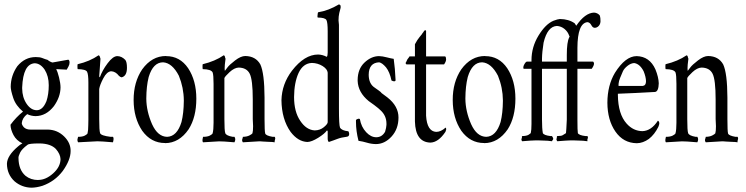

<svg xmlns="http://www.w3.org/2000/svg" viewBox="-20 -684 3467 892"><path d="M141.1 -390.1Q87.4 -386.7 83 -278.3V-272.5Q83.5 -231.4 103.5 -201.9Q123.5 -172.4 150.4 -171.9Q178.2 -171.9 194.8 -211.9Q195.8 -213.4 195.8 -213.9Q206.5 -246.1 206.5 -288.1Q206.5 -330.1 187.5 -360.4Q167.5 -389.6 141.1 -390.1ZM261.2 55.2Q260.3 31.7 239.3 7.8Q215.3 -16.6 165 -17.6Q163.1 -17.6 161.1 -17.6Q114.7 -17.6 107.9 -11.2Q81.5 8.3 73.2 25.4Q64.9 42.5 65.9 50.3Q66.4 105 98.6 132.8Q123 152.3 157.2 152.3Q157.7 151.9 158.2 151.9Q192.9 151.9 226.8 121.6Q260.7 91.3 261.2 55.2ZM106.4 -153.8Q83.5 -136.2 81.1 -111.8Q82 -102.5 91.3 -92.3Q102.5 -82 121.1 -82H202.1Q246.1 -81.1 277.8 -50.3Q308.6 -20 308.1 17.6Q308.1 59.1 271.5 110.4Q234.9 158.7 177.2 179.2Q150.4 187.5 126.5 188Q81.1 187 47.4 158.2Q12.7 126 12.2 76.7Q13.2 39.1 64 -3.9Q73.2 -12.2 84 -18.1Q56.2 -31.2 42.7 -56.6Q29.3 -82 28.8 -104.5Q54.7 -139.6 86.9 -165.5Q53.2 -193.4 41.5 -229Q29.8 -264.6 29.8 -281.2Q30.3 -333 60.5 -376.5Q95.7 -418.9 146 -418.9Q165 -418.9 175.8 -414.6Q190.4 -408.7 201.2 -405.8Q211.4 -397 223.6 -393.6L297.4 -406.7Q303.2 -403.8 303.2 -394Q303.2 -384.3 298.3 -375.5L290 -360.4L243.7 -362.8L241.2 -361.3Q247.1 -353 254.2 -324.7Q261.2 -296.4 261.2 -277.8Q260.7 -233.4 230.5 -190.9Q194.8 -145 145 -144.5Q124 -145 106.4 -153.8Z M438 -427.2Q442.9 -425.3 443.8 -420.9Q444.8 -416.5 446.8 -411.1L440.9 -328.6L443.8 -324.7Q455.1 -356.9 480 -390.1Q504.9 -423.3 524.9 -423.3H525.4Q545.4 -422.9 562 -405.8Q569.8 -396.5 569.8 -369.1Q569.8 -330.6 544.9 -324.7Q538.1 -326.2 532.2 -332Q517.1 -352.1 496.1 -353Q476.1 -351.1 460 -320.3Q443.8 -289.6 440.9 -270.5V-130.9Q440.9 -77.1 445.1 -65.4Q449.2 -53.7 494.1 -48.3H504.9Q508.8 -43 507.3 -34.2L504.9 -22.9Q447.3 -27.8 432.4 -27.6Q417.5 -27.3 342.8 -22.9Q338.9 -28.3 339.8 -36.6L342.8 -48.3Q363.3 -48.3 374.3 -54.2Q385.3 -60.1 386.7 -64.5Q390.1 -78.1 390.1 -102.5L390.6 -127.4V-300.3Q390.6 -338.9 384.5 -350.6Q378.4 -362.3 340.8 -362.8Q339.8 -366.2 339.8 -375.2Q339.8 -384.3 340.8 -385.7Q397.5 -398.9 438 -427.2Z M737.8 -394.5Q691.4 -394.5 670.9 -326.7Q670.4 -325.2 670.4 -324.7Q660.2 -283.7 659.7 -227.5Q659.7 -225.6 659.7 -225.1Q660.2 -167 686.5 -106.9Q712.9 -48.8 756.8 -48.3Q802.7 -50.3 823.2 -117.2Q833.5 -158.2 834 -214.8Q834 -216.3 834 -217.8Q833.5 -276.9 811 -332Q780.3 -391.6 737.8 -394.5ZM854 -367.2Q892.1 -309.6 892.1 -225.6Q892.1 -139.6 856.4 -83.5Q812.5 -19.5 747.1 -19Q747.1 -19 746.6 -19.5Q681.6 -19.5 640.6 -76.7Q601.1 -135.3 600.8 -219Q600.6 -302.7 640.6 -361.8Q685.5 -423.8 751 -423.8Q751 -423.8 751.5 -423.3Q815.9 -423.3 854 -367.2Z M1155.8 -97.7 1154.3 -130.9V-222.2Q1154.3 -313.5 1140.1 -341.6Q1126 -369.6 1088.4 -370.1Q1068.4 -369.1 1046.6 -348.9Q1024.9 -328.6 1022.5 -321.3V-130.9Q1022.5 -77.1 1026.6 -65.4Q1030.8 -53.7 1061.5 -48.3H1069.3Q1076.7 -37.6 1069.3 -22.9Q1012.2 -27.8 997.6 -27.3L923.3 -22.9Q919.4 -28.3 920.9 -36.6L923.3 -48.3Q943.8 -48.3 955.1 -54.2Q966.3 -60.1 967.8 -64.5Q972.2 -80.6 972.2 -113.8V-294.4Q972.2 -335.9 967.8 -347.7Q960.4 -362.3 921.9 -362.8Q920.9 -366.2 920.9 -375.2Q920.9 -384.3 921.9 -385.7Q979 -399.4 1019.5 -427.2Q1024.4 -425.3 1024.9 -420.9Q1025.4 -416.5 1027.8 -411.1Q1023.4 -378.4 1023.7 -367.4Q1023.9 -356.4 1024.9 -355Q1026.4 -356.4 1035.9 -369.6Q1045.4 -382.8 1072.3 -403.3Q1099.1 -423.8 1119.6 -423.8Q1168 -422.9 1189.5 -384.8Q1208.5 -343.8 1209 -230.5V-130.9Q1209 -73.7 1212.2 -63.7Q1215.3 -53.7 1246.6 -48.3H1256.3Q1260.3 -42.5 1257.6 -34.9Q1254.9 -27.3 1256.3 -23.4V-22.9Q1243.7 -24.9 1231 -24.9Q1231 -24.9 1202.1 -26.4L1190.4 -27.3Q1186 -27.3 1182.1 -27.3L1108.4 -22.9Q1103 -30.3 1105.7 -37.8Q1108.4 -45.4 1108.4 -48.3Q1127.4 -48.8 1138.7 -54.7Q1149.9 -60.5 1152.8 -64.5Q1155.8 -74.2 1155.8 -97.7Z M1552.7 -589.4 1554.7 -568.4V-178.7Q1554.7 -103.5 1559.6 -91.3Q1567.9 -77.1 1597.7 -74.2Q1600.6 -72.8 1602.1 -64Q1603.5 -50.3 1591.8 -48.8Q1564.9 -45.4 1547.9 -38.8Q1530.8 -32.2 1528.8 -31.7L1507.8 -24.4Q1502.4 -28.3 1502.4 -40V-74.2Q1500.5 -78.1 1499 -78.1Q1488.3 -62.5 1458 -43.7Q1427.7 -24.9 1408.2 -24.4Q1364.7 -25.9 1330.1 -71.3Q1288.6 -129.9 1287.6 -218.8Q1289.6 -293.9 1336.4 -355.5Q1394.5 -430.7 1458 -430.7Q1478.5 -430.2 1498 -419.9Q1502.4 -423.8 1502.4 -439.9V-538.6Q1502.4 -579.6 1496.6 -590.8Q1490.7 -602.1 1456.1 -602.5Q1454.1 -604.5 1455.1 -611.1Q1456.1 -617.7 1456.1 -620.6Q1456.1 -623.5 1458 -627Q1505.4 -634.3 1554.7 -663.6Q1563 -661.1 1562.5 -654.3V-647.9L1556.2 -623.5Q1552.7 -607.9 1552.7 -589.4ZM1429.2 -391.6Q1388.2 -390.1 1367.2 -345.2Q1346.7 -300.3 1346.2 -233.4Q1346.2 -164.6 1375 -122.6Q1402.8 -80.6 1441.9 -78.1Q1466.8 -78.6 1484.4 -93Q1502 -107.4 1502.4 -116.2V-346.2Q1501 -362.8 1479 -377Q1456.1 -391.1 1429.2 -391.6Z M1741.7 -394.5Q1693.4 -392.6 1692.9 -336.4Q1693.4 -294.4 1720.7 -276.9Q1730 -270 1740 -263.2Q1750 -256.3 1752.9 -251.5Q1754.4 -250.5 1779.8 -231.4Q1831.5 -190.9 1831.3 -137.7Q1831.1 -84.5 1799.1 -49.6Q1767.1 -14.6 1726.1 -14.6Q1704.6 -15.1 1685.1 -21Q1665.5 -26.9 1645.5 -29.8Q1633.8 -75.7 1633.8 -117.2V-127Q1646 -135.7 1651.9 -130.9Q1658.2 -94.2 1681.2 -69.8Q1703.1 -46.4 1728 -46.4Q1728.5 -46.4 1729 -46.4Q1754.9 -46.9 1769 -71.8Q1774.9 -91.3 1775.4 -104V-109.9Q1775.4 -147 1747.1 -172.4Q1740.7 -179.2 1718.8 -195.8Q1696.8 -212.4 1692.9 -214.4Q1643.6 -254.9 1641.6 -308.1V-313Q1642.1 -363.8 1673.3 -393.3Q1704.6 -422.9 1740.7 -423.3Q1756.8 -422.9 1776.4 -417.7Q1795.9 -412.6 1809.1 -410.6Q1815.4 -366.7 1817.9 -310.1Q1814 -302.2 1798.8 -310.1Q1790.5 -349.6 1773.4 -371.1Q1755.9 -391.6 1741.7 -394.5Z M1979.5 -21.5Q1910.2 -23.4 1907.7 -119.6V-384.8H1868.2Q1862.8 -390.1 1865 -392.8Q1867.2 -395.5 1867.2 -397Q1868.7 -398.4 1870.1 -402.8Q1871.1 -405.8 1873 -408.7L1879.4 -417Q1880.9 -418.9 1882.3 -421.9H1907.7V-478.5Q1919.4 -500.5 1929 -511.5Q1938.5 -522.5 1939.9 -524.9Q1941.4 -527.3 1942.4 -529.1Q1943.4 -530.8 1944.8 -532.2Q1946.3 -533.7 1947.3 -535.2Q1948.2 -536.6 1950.2 -540.5Q1950.2 -540.5 1953.1 -542.5Q1959 -545.4 1959.5 -539.6V-421.9H2048.3Q2052.7 -418 2052.5 -407.7Q2052.2 -397.5 2043 -384.8H1959.5V-146.5Q1963.9 -73.7 2006.3 -71.3Q2028.3 -71.3 2050.3 -91.3Q2055.7 -85 2050.3 -74.7V-73.7L2049.3 -71.3Q2016.6 -22.5 1979.5 -21.5Z M2220.2 -394.5Q2173.8 -394.5 2153.3 -326.7Q2152.8 -325.2 2152.8 -324.7Q2142.6 -283.7 2142.1 -227.5Q2142.1 -225.6 2142.1 -225.1Q2142.6 -167 2168.9 -106.9Q2195.3 -48.8 2239.3 -48.3Q2285.2 -50.3 2305.7 -117.2Q2315.9 -158.2 2316.4 -214.8Q2316.4 -216.3 2316.4 -217.8Q2315.9 -276.9 2293.5 -332Q2262.7 -391.6 2220.2 -394.5ZM2336.4 -367.2Q2374.5 -309.6 2374.5 -225.6Q2374.5 -139.6 2338.9 -83.5Q2294.9 -19.5 2229.5 -19Q2229.5 -19 2229 -19.5Q2164.1 -19.5 2123 -76.7Q2083.5 -135.3 2083.3 -219Q2083 -302.7 2123 -361.8Q2168 -423.8 2233.4 -423.8Q2233.4 -423.8 2233.9 -423.3Q2298.3 -423.3 2336.4 -367.2Z M2629.4 -31.7Q2618.7 -31.7 2568.8 -27.8Q2564 -34.2 2565.7 -39.1Q2567.4 -43.9 2567.4 -50.8L2568.8 -51.8Q2588.4 -52.2 2593.8 -55.7Q2607.9 -64.5 2609.4 -65.4Q2610.8 -73.7 2613.3 -128.4V-364.3H2498V-128.4Q2498 -86.4 2502 -65.4Q2507.8 -55.2 2538.1 -51.8H2544.4Q2552.7 -40 2549.3 -35.9Q2545.9 -31.7 2544.4 -27.8Q2523.4 -30.8 2508.3 -30.8L2482.9 -31.7H2466.8Q2451.7 -31.7 2405.8 -27.8Q2400.9 -34.2 2403.3 -39.8Q2405.8 -45.4 2404.8 -50.8L2405.8 -51.8Q2427.2 -52.2 2436.3 -58.3Q2445.3 -64.5 2445.8 -65.4Q2449.2 -79.1 2449.2 -107.9V-364.3H2412.6Q2408.7 -372.1 2415.8 -385Q2422.9 -397.9 2428.7 -397.9H2449.2V-404.3Q2449.2 -465.3 2481.7 -518.6Q2514.2 -571.8 2550.8 -587.4Q2571.3 -595.2 2581.1 -595.7Q2622.6 -595.2 2649.9 -575.7Q2653.8 -569.3 2657.2 -564.5Q2697.8 -624 2739.7 -625.5Q2755.9 -624.5 2766.1 -612.8Q2770.5 -600.1 2769.8 -584.2Q2769 -568.4 2757.3 -559.6Q2750 -554.7 2743.7 -554.7Q2733.4 -554.7 2727.1 -567.4Q2720.2 -580.1 2709 -581.1Q2663.1 -576.2 2662.6 -461.9V-397.9H2735.4Q2739.7 -394 2739.7 -388.7Q2739.7 -379.4 2729 -364.3H2662.6V-128.4Q2662.6 -75.2 2664.6 -65.4Q2670.4 -55.2 2700.7 -51.8H2709Q2713.9 -46.4 2709 -37.1V-27.8Q2688 -30.8 2672.4 -30.8L2646.5 -31.7ZM2613.3 -428.7Q2613.3 -489.3 2624.5 -510.3Q2627.9 -515.6 2624.5 -517.6Q2618.2 -536.6 2602.8 -549.3Q2587.4 -562 2567.4 -563.5Q2523.4 -561.5 2505.4 -485.8Q2498.5 -442.4 2498 -412.6V-397.9H2613.3Z M2854 -284.7H2965.8Q2981.4 -286.6 2981.2 -306.4Q2981 -326.2 2970.2 -353Q2952.6 -387.2 2926.3 -391.1Q2910.2 -390.1 2894.8 -377.7Q2879.4 -365.2 2874 -353L2860.8 -321.8Q2855 -307.6 2854 -296.4Q2853 -285.2 2854 -284.7ZM2891.1 -109.9Q2921.9 -75.2 2964.8 -74.7Q3005.9 -76.2 3036.6 -123.5Q3042.5 -120.1 3043 -111.3Q3043 -105 3038.6 -94.7Q3021 -59.1 2994.6 -38.6Q2967.3 -19 2938.5 -18.6Q2876 -19.5 2839.1 -72.8Q2802.2 -126 2801.8 -207Q2802.2 -287.6 2836.9 -345.7Q2885.3 -422.9 2937.5 -423.3Q2998 -421.9 3024.9 -361.8Q3039.6 -325.7 3040.5 -296.9Q3039.6 -259.3 3023.4 -256.8Q2931.6 -251.5 2850.6 -248.5V-242.2Q2851.6 -153.8 2891.1 -109.9Z M3306.2 -97.7 3304.7 -130.9V-222.2Q3304.7 -313.5 3290.5 -341.6Q3276.4 -369.6 3238.8 -370.1Q3218.8 -369.1 3197 -348.9Q3175.3 -328.6 3172.9 -321.3V-130.9Q3172.9 -77.1 3177 -65.4Q3181.2 -53.7 3211.9 -48.3H3219.7Q3227.1 -37.6 3219.7 -22.9Q3162.6 -27.8 3147.9 -27.3L3073.7 -22.9Q3069.8 -28.3 3071.3 -36.6L3073.7 -48.3Q3094.2 -48.3 3105.5 -54.2Q3116.7 -60.1 3118.2 -64.5Q3122.6 -80.6 3122.6 -113.8V-294.4Q3122.6 -335.9 3118.2 -347.7Q3110.8 -362.3 3072.3 -362.8Q3071.3 -366.2 3071.3 -375.2Q3071.3 -384.3 3072.3 -385.7Q3129.4 -399.4 3169.9 -427.2Q3174.8 -425.3 3175.3 -420.9Q3175.8 -416.5 3178.2 -411.1Q3173.8 -378.4 3174.1 -367.4Q3174.3 -356.4 3175.3 -355Q3176.8 -356.4 3186.3 -369.6Q3195.8 -382.8 3222.7 -403.3Q3249.5 -423.8 3270 -423.8Q3318.4 -422.9 3339.8 -384.8Q3358.9 -343.8 3359.4 -230.5V-130.9Q3359.4 -73.7 3362.5 -63.7Q3365.7 -53.7 3397 -48.3H3406.7Q3410.6 -42.5 3408 -34.9Q3405.3 -27.3 3406.7 -23.4V-22.9Q3394 -24.9 3381.3 -24.9Q3381.3 -24.9 3352.5 -26.4L3340.8 -27.3Q3336.4 -27.3 3332.5 -27.3L3258.8 -22.9Q3253.4 -30.3 3256.1 -37.8Q3258.8 -45.4 3258.8 -48.3Q3277.8 -48.8 3289.1 -54.7Q3300.3 -60.5 3303.2 -64.5Q3306.2 -74.2 3306.2 -97.7Z"/></svg>

Font: AMoshref-Thulth
Style: Regular
Weight: 400
Designer: Ali Moshref
Foundry: Ali Moshref
Version: Version 0.1